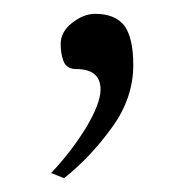

<svg xmlns="http://www.w3.org/2000/svg" viewBox="-20 -95 278 275"><path d="M53.2 152.8Q80.6 124 102.1 89.8Q124 53.7 124 33.2Q124 3.9 88.9 3.9Q75.2 3.9 70.8 -7.8Q66.9 -18.1 66.9 -32.2Q66.9 -49.3 83 -62Q99.6 -75.2 116.2 -75.2Q145 -75.2 158.2 -58.1Q170.9 -40.5 170.9 -2Q170.9 45.9 140.1 87.9Q109.4 130.4 71.8 160.2Z"/></svg>

Font: Unna Light
Style: Regular
Weight: 300
Designer: Jorge de Buen Unna
Foundry: Omnibus-Type
Version: Version 2.007;PS 002.007;hotconv 1.0.88;makeotf.lib2.5.64775